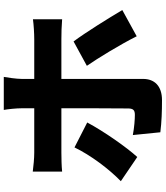

<svg xmlns="http://www.w3.org/2000/svg" viewBox="51 -894 897 1040"><g transform="rotate(-90 500.0 -373.5)"><path d="M222 -419C180 -332 106 -233 39 -168L170 -79C223 -137 309 -260 357 -350ZM809 -490C838 -490 882 -489 916 -486V-644C888 -640 839 -637 808 -637H593V-705C593 -732 601 -788 604 -802H425C429 -783 434 -734 434 -706V-637H194C163 -637 122 -641 91 -645V-486C120 -489 164 -490 194 -490H434C434 -416 434 -152 433 -126C432 -100 423 -92 398 -92C374 -92 331 -95 289 -103L304 46C360 53 418 55 478 55C555 55 593 14 593 -47V-490ZM664 -352C706 -291 779 -172 824 -82L966 -160C923 -233 844 -360 796 -424Z"/></g></svg>

Font: Noto Sans Korean Black
Style: Bold
Weight: 900
Designer: Ryoko NISHIZUKA (kana & ideographs); Paul D. Hunt (Latin, Greek & Cyrillic); Wenlong ZHANG (bopomofo); Sandoll Communica
Foundry: Adobe Systems Incorporated
Version: Version 1.000;PS 1;hotconv 1.0.78;makeotf.lib2.5.61930